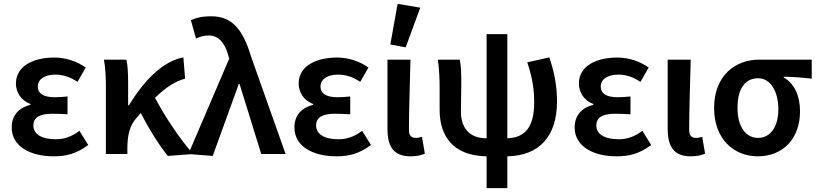

<svg xmlns="http://www.w3.org/2000/svg" viewBox="-20 -803 4264 1001"><path d="M260 12C325 12 378 -1 440 -47L394 -121C351 -88 310 -77 271 -77C196 -77 154 -104 154 -149C154 -190 186 -210 252 -210C277 -210 304 -209 332 -207V-300C308 -298 287 -296 267 -296C205 -296 177 -316 177 -352C177 -391 215 -414 268 -414C309 -414 348 -401 384 -376L427 -451C380 -484 322 -503 263 -503C157 -503 63 -461 63 -367C63 -324 89 -278 139 -261V-257C82 -242 41 -206 41 -138C41 -41 136 12 260 12Z M532 0H644V-28C644 -97 656 -147 689 -185C698 -195 706 -205 714 -214C759 -126 811 -44 855 10L987 0C918 -77 839 -197 788 -293C845 -348 893 -379 945 -393L936 -504C825 -483 727 -377 652 -254H648V-373C648 -418 646 -462 639 -492H522C531 -443 532 -387 532 -348Z M1089 10 1225 -365H1229L1342 0H1469L1289 -508C1246 -651 1189 -718 1082 -718C1030 -718 1004 -710 975 -698L1002 -602C1022 -611 1040 -618 1069 -618C1117 -618 1152 -582 1170 -515L1175 -497L962 0Z M1734 12C1799 12 1852 -1 1914 -47L1868 -121C1825 -88 1784 -77 1745 -77C1670 -77 1628 -104 1628 -149C1628 -190 1660 -210 1726 -210C1751 -210 1778 -209 1806 -207V-300C1782 -298 1761 -296 1741 -296C1679 -296 1651 -316 1651 -352C1651 -391 1689 -414 1742 -414C1783 -414 1822 -401 1858 -376L1901 -451C1854 -484 1796 -503 1737 -503C1631 -503 1537 -461 1537 -367C1537 -324 1563 -278 1613 -261V-257C1556 -242 1515 -206 1515 -138C1515 -41 1610 12 1734 12Z M2120 12C2156 12 2176 6 2195 -2L2180 -90C2169 -86 2158 -84 2150 -84C2125 -84 2112 -95 2112 -125C2112 -223 2117 -369 2120 -492H2000V-131C2000 -43 2029 12 2120 12ZM2095 -556 2171 -763 2053 -783 2015 -571Z M2517 178H2625V12C2792 9 2884 -93 2884 -274C2884 -355 2870 -427 2844 -504L2729 -478C2757 -394 2765 -335 2765 -269C2765 -139 2716 -85 2625 -82V-625H2517V-82C2421 -82 2383 -143 2383 -222C2383 -257 2385 -327 2385 -373C2385 -418 2384 -458 2377 -492H2263C2270 -439 2272 -387 2272 -348V-231C2272 -96 2339 9 2517 12Z M3195 12C3260 12 3313 -1 3375 -47L3329 -121C3286 -88 3245 -77 3206 -77C3131 -77 3089 -104 3089 -149C3089 -190 3121 -210 3187 -210C3212 -210 3239 -209 3267 -207V-300C3243 -298 3222 -296 3202 -296C3140 -296 3112 -316 3112 -352C3112 -391 3150 -414 3203 -414C3244 -414 3283 -401 3319 -376L3362 -451C3315 -484 3257 -503 3198 -503C3092 -503 2998 -461 2998 -367C2998 -324 3024 -278 3074 -261V-257C3017 -242 2976 -206 2976 -138C2976 -41 3071 12 3195 12Z M3581 12C3617 12 3637 6 3656 -2L3641 -90C3630 -86 3619 -84 3611 -84C3586 -84 3573 -95 3573 -125C3573 -223 3578 -369 3581 -492H3461V-131C3461 -43 3490 12 3581 12Z M3931 12C4058 12 4151 -76 4151 -223C4151 -305 4120 -369 4066 -399V-403C4119 -402 4158 -399 4212 -393V-492H3937C3816 -492 3703 -411 3703 -240C3703 -77 3807 12 3931 12ZM3932 -84C3868 -84 3825 -143 3825 -240C3825 -347 3869 -395 3933 -395C4000 -395 4038 -321 4038 -234C4038 -141 3996 -84 3932 -84Z"/></svg>

Font: Source Sans Pro Semibold
Style: Regular
Weight: 600
Designer: Paul D. Hunt
Foundry: Adobe Systems Incorporated
Version: Version 3.006;hotconv 1.0.111;makeotfexe 2.5.65597